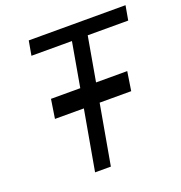

<svg xmlns="http://www.w3.org/2000/svg" viewBox="-130 -837 895 949"><g transform="rotate(-20 317.0 -362.5)"><path d="M265.5 -316H113.5L129 -416H283L324 -649H111L124.5 -725H633.5L620 -649H407L366 -416H530L514.5 -316H348.5L292.5 0H209.5Z"/></g></svg>

Font: JuliaMono Italic
Style: Regular
Weight: 400
Italic angle: -9°
Monospace: yes
Designer: cormullion
Foundry: corm
Version: Version 0.049; ttfautohint (v1.8.4)